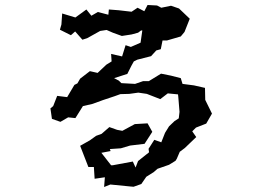

<svg xmlns="http://www.w3.org/2000/svg" viewBox="-20 -734 1040 769"><path d="M829 -279 802 -334 801 -382 757 -392 711 -398 704 -421 665 -431 625 -439 576 -409H553L521 -398L466 -401L456 -411L437 -421L490 -438L506 -470L516 -488L530 -495L585 -509L606 -532L624 -537L631 -572H649L704 -588L719 -606L740 -659L697 -700L665 -711L626 -703L609 -712L571 -714L558 -689L531 -703L507 -687L455 -693L416 -696L414 -675L372 -686L346 -671L326 -696L282 -664L229 -680L226 -636L220 -615L264 -593L281 -608L310 -575L329 -581L381 -610L407 -614L432 -603L468 -590L507 -596L533 -603L545 -612H550L543 -563L504 -546L483 -553L469 -508L425 -518L427 -488L406 -475L371 -442L340 -449L301 -419L290 -400L278 -394L249 -345L209 -350L193 -309L182 -300L188 -258L222 -246L253 -264L282 -261L312 -309L351 -318L392 -333L440 -349L462 -357L498 -358L534 -363L568 -358L622 -337L652 -360L693 -356L694 -347L699 -286L696 -260L679 -249L657 -228L641 -202L626 -164L598 -174L575 -138L577 -124L533 -89L523 -63L512 -87L431 -72H425L386 -122L423 -129L420 -137L464 -140L501 -151L559 -158L590 -206L571 -240L520 -237L470 -210L449 -214L418 -225L387 -198L365 -190L340 -172L301 -150L334 -65H356L359 -18L400 -24L397 15L422 5L503 13L515 14L546 3L566 -26L596 -45L611 -58L657 -74L683 -90L688 -98L700 -126L720 -141L766 -185L750 -208L765 -223L806 -239Z"/></svg>

Font: チョークS
Style: Regular
Weight: 400
Designer: [Stick] Fontworks Inc.
Foundry: [Stick] Fontworks Inc.
Version: Version 1.200;FEAKit 1.0